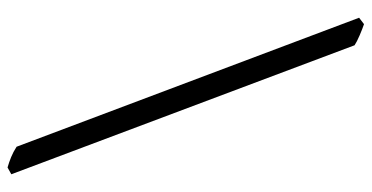

<svg xmlns="http://www.w3.org/2000/svg" viewBox="-258 -563 985 509"><g transform="rotate(-90 234.5 -308.5)"><path d="M425 164Q413 160 395.5 152.5Q378 145 369 139L27 -771L45 -781Q59 -777 72.5 -771.5Q86 -766 100 -757L442 151Z"/></g></svg>

Font: Kalpurush
Style: Regular
Weight: 400
Designer: Md. Tanbin Islam Siyam
Foundry: Tanbin Islam Siyam
Version: Version 0.258